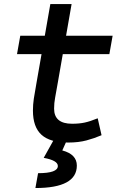

<svg xmlns="http://www.w3.org/2000/svg" viewBox="-20 -694 626 948"><path d="M316.9 9.8Q227.1 9.8 184.8 -28.6Q142.6 -66.9 142.6 -147.9Q142.6 -178.2 147 -207Q151.4 -235.8 160.6 -287.1L185.1 -426.8H64L80.1 -517.6H201.2L228.5 -673.8H333.5L306.2 -517.6H536.1L520 -426.8H290L265.6 -287.1Q257.3 -238.3 252.2 -211.9Q247.1 -185.5 247.1 -157.7Q247.1 -83 335.9 -83Q371.6 -83 398.4 -88.9Q425.3 -94.7 462.4 -109.9L481.4 -26.4Q446.3 -11.2 407 -0.7Q367.7 9.8 316.9 9.8ZM154.8 234.4 168 161.1Q265.6 161.1 265.6 125.5Q265.6 98.1 195.8 85.4L256.8 -23.9L309.1 1L287.6 48.8Q359.4 67.9 359.4 123.5Q359.4 234.4 154.8 234.4Z"/></svg>

Font: Cascadia Code NF
Style: Italic
Weight: 400
Italic angle: -10°
Monospace: yes
Designer: Aaron Bell
Foundry: Saja Typeworks
Version: Version 2404.023; ttfautohint (v1.8.4)